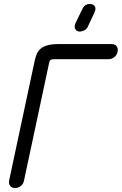

<svg xmlns="http://www.w3.org/2000/svg" viewBox="-20 -947 613 967"><path d="M257 -649Q240 -649 235 -645Q230 -641 228 -633L101 -38Q98 -21 85 -10.5Q72 0 56 0Q40 0 31.5 -10.5Q23 -21 26 -38L153 -633Q157 -653 163 -670Q169 -687 181.5 -699Q194 -711 216 -718Q238 -725 273 -725H542Q559 -725 567.5 -714Q576 -703 572 -686Q569 -670 556 -659.5Q543 -649 526 -649ZM395 -902Q407 -927 432 -927L437 -926Q443 -926 449 -923Q455 -920 458.5 -913.5Q462 -907 460 -895Q459 -892 457 -888L454 -880L422 -812Q415 -798 402.5 -793Q390 -788 382 -788Q369 -788 361.5 -797Q354 -806 357 -820Q358 -826 360 -830Z"/></svg>

Font: VDS Compensated
Style: Light Italic
Weight: 300
Italic angle: -12°
Designer: artmaker
Foundry: artmaker
Version: Version 1.000 2012 initial release